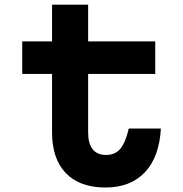

<svg xmlns="http://www.w3.org/2000/svg" viewBox="-20 -792 790 830"><path d="M361 -613.1H651.1V-472.3H361V-219.7Q361 -171.8 380.4 -147Q399.9 -122.2 438.7 -122.2Q477.8 -122.2 500.2 -148.9Q522.6 -175.6 536.6 -236.3H675.4Q668.8 -113.3 606.5 -47.4Q544.2 18.6 436 18.6Q325 18.6 265 -43.2Q205 -105 205 -219.7V-472.3H76.1V-613.1H205V-771.8H361Z"/></svg>

Font: Martian Mono VF sWd Rg
Style: Regular
Weight: 400
Width: 6
Monospace: yes
Designer: Roman Shamin
Foundry: Evil Martians
Version: Version 1.100